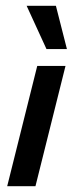

<svg xmlns="http://www.w3.org/2000/svg" viewBox="-20 -645 252 665"><path d="M4.9 0 109 -416.7H206.9L102.8 0ZM141 -475 72.2 -625H173.6L211.8 -475Z"/></svg>

Font: Afacad Medium
Style: Italic
Weight: 500
Italic angle: -14°
Designer: Kristian Moeller
Foundry: Dicotype
Version: Version 1.000; ttfautohint (v1.8.4.7-5d5b)